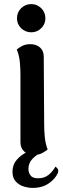

<svg xmlns="http://www.w3.org/2000/svg" viewBox="-20 -744 309 939"><path d="M133 -586Q104 -586 83.5 -606Q63 -626 63 -654Q63 -684 83.5 -704Q104 -724 133 -724Q161 -724 181.5 -704Q202 -684 202 -654Q202 -626 181.5 -606Q161 -586 133 -586ZM196 -135Q196 -106 199 -74Q202 -42 213 -13Q205 -6 187.5 4Q170 14 146 14Q118 14 99 -2.5Q80 -19 80 -48V-380Q80 -409 77 -441Q74 -473 62 -502Q70 -509 87 -518.5Q104 -528 128 -528Q157 -528 175.5 -512Q194 -496 194 -467ZM139 175Q119 175 96 168Q73 161 57 143.5Q41 126 41 96Q41 62 62 37.5Q83 13 116.5 -3Q150 -19 187 -28L194 -6Q159 12 139 32.5Q119 53 119 83Q119 99 129 113.5Q139 128 166 128Q198 128 218.5 110.5Q239 93 251 71Q259 76 263 83Q267 90 263 102Q251 130 219 152.5Q187 175 139 175Z"/></svg>

Font: Arima SemiBold
Style: Regular
Weight: 600
Designer: Joana Correia and Natanael Gama
Foundry: NDISCOVER
Version: Version 1.101;gftools[0.9.23]